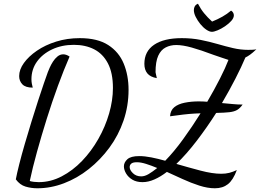

<svg xmlns="http://www.w3.org/2000/svg" viewBox="-20 -925 1398 1032"><path d="M181 87Q148 87 117.5 78Q87 69 65 39Q71 7 83.5 -42.5Q96 -92 113 -150.5Q130 -209 148.5 -269Q167 -329 184.5 -383Q202 -437 216 -477.5Q230 -518 237 -537Q240 -545 247 -561Q254 -577 264.5 -593.5Q275 -610 289 -621.5Q303 -633 320 -633Q336 -633 354 -621Q323 -550 291.5 -464Q260 -378 231.5 -287Q203 -196 179 -109.5Q155 -23 140 48Q150 51 163 52.5Q176 54 188 54Q252 54 311.5 23Q371 -8 421 -60Q471 -112 508.5 -178Q546 -244 566.5 -315Q587 -386 587 -452Q587 -533 560 -584.5Q533 -636 486 -660Q439 -684 377 -684Q312 -684 260 -659.5Q208 -635 178.5 -593.5Q149 -552 149 -499Q149 -487 151 -476Q153 -465 156 -454Q117 -454 100 -472Q83 -490 83 -516Q83 -551 108.5 -586.5Q134 -622 178.5 -652.5Q223 -683 282 -701.5Q341 -720 409 -720Q504 -720 561.5 -683Q619 -646 645 -583Q671 -520 671 -442Q671 -356 644 -277Q617 -198 568.5 -132Q520 -66 457.5 -16.5Q395 33 324 60Q253 87 181 87ZM1135 87Q1096 87 1051 72.5Q1006 58 961.5 37.5Q917 17 877 -1Q843 25 810 39.5Q777 54 746 54Q714 54 692 41Q670 28 658 8Q646 -12 646 -31Q646 -52 664.5 -69Q683 -86 728 -86Q758 -86 793.5 -79Q829 -72 868 -61Q915 -109 964 -176.5Q1013 -244 1058 -316Q1026 -315 997 -312.5Q968 -310 925 -304L894 -300Q896 -332 917 -349Q938 -366 973 -373Q1008 -380 1048 -380Q1062 -380 1072.5 -379.5Q1083 -379 1094 -378Q1132 -443 1162 -502Q1192 -561 1208 -603Q1189 -609 1170.5 -615.5Q1152 -622 1128 -630Q1059 -656 1010.5 -669.5Q962 -683 927 -683Q896 -683 870.5 -670Q845 -657 830.5 -625.5Q816 -594 816 -536Q816 -538 817 -532Q818 -526 820 -518Q822 -510 823 -505Q788 -511 772 -530.5Q756 -550 756 -582Q756 -649 808.5 -684.5Q861 -720 957 -720Q1011 -720 1058.5 -710.5Q1106 -701 1149 -688.5Q1192 -676 1232.5 -666.5Q1273 -657 1314 -657Q1324 -657 1336.5 -657.5Q1349 -658 1358 -660Q1338 -641 1324 -631Q1310 -621 1299 -616Q1278 -566 1245.5 -502.5Q1213 -439 1173 -371Q1208 -368 1233 -365.5Q1258 -363 1284 -363Q1270 -343 1254.5 -334Q1239 -325 1213.5 -322Q1188 -319 1142 -318Q1093 -241 1038 -169Q983 -97 928 -44Q993 -25 1057.5 -8Q1122 9 1169 9Q1193 9 1212.5 4Q1232 -1 1253 -11Q1233 43 1205 65Q1177 87 1135 87ZM739 23Q758 23 779 10.5Q800 -2 825 -22Q794 -35 765.5 -44Q737 -53 716 -53Q694 -53 685.5 -45.5Q677 -38 677 -27Q677 -11 694.5 6Q712 23 739 23ZM1119 -754Q1106 -754 1089 -765.5Q1072 -777 1057 -795.5Q1042 -814 1032 -834Q1022 -854 1022 -871Q1022 -882 1027 -891Q1032 -900 1044 -905Q1059 -876 1077 -854Q1095 -832 1120 -809Q1150 -821 1175.5 -835.5Q1201 -850 1222 -868Q1229 -864 1233 -857Q1237 -850 1237 -843Q1237 -828 1223 -812.5Q1209 -797 1189 -783.5Q1169 -770 1149.5 -762Q1130 -754 1119 -754Z"/></svg>

Font: Dancing Script SemiBold
Style: Regular
Weight: 600
Designer: Pablo Impallari
Foundry: Pablo Impallari
Version: Version 2.001